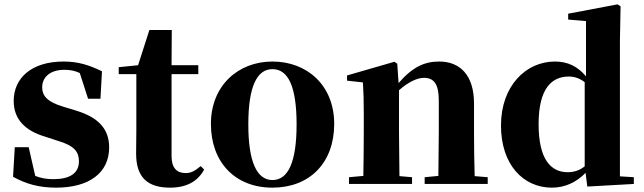

<svg xmlns="http://www.w3.org/2000/svg" viewBox="-20 -846 2962 883"><path d="M238 17C390 17 482 -51 482 -168C482 -250 436 -305 331 -337L272 -355C194 -378 174 -408 174 -444C174 -494 214 -525 276 -525C305 -525 326 -520 347 -510L385 -392H442L449 -518C390 -547 339 -563 272 -563C125 -563 43 -487 43 -382C43 -297 96 -245 186 -218L244 -199C324 -176 343 -146 343 -104C343 -49 301 -22 225 -22C193 -22 168 -27 142 -37L112 -169H48L40 -33C99 0 160 17 238 17Z M762 17C839 17 889 -12 919 -66L903 -82C876 -60 859 -50 834 -50C794 -50 769 -73 769 -127V-505H892V-546H769L770 -708H667L615 -546L526 -537V-505H607V-249C607 -208 606 -179 606 -139C606 -29 660 17 762 17Z M1233 17C1404 17 1517 -97 1517 -276C1517 -455 1391 -563 1233 -563C1076 -563 950 -453 950 -276C950 -100 1061 17 1233 17ZM1233 -18C1162 -18 1122 -100 1122 -274C1122 -449 1162 -528 1233 -528C1305 -528 1344 -449 1344 -274C1344 -100 1305 -18 1233 -18Z M1995 0H2223V-31L2163 -36C2161 -94 2160 -179 2160 -238V-370C2160 -501 2095 -563 2000 -563C1934 -563 1879 -540 1813 -464L1807 -553L1794 -562L1576 -499V-475L1649 -467C1652 -419 1653 -386 1653 -321V-238C1653 -182 1652 -96 1651 -37L1585 -31V0H1875V-31L1817 -36L1815 -238V-431C1858 -469 1899 -488 1929 -488C1976 -488 1998 -460 1998 -383V-238L1996 -37L1933 -31V0Z M2681 12 2895 0V-31L2831 -35V-657L2834 -817L2820 -826L2593 -783V-756L2675 -749V-495C2636 -541 2591 -563 2532 -563C2399 -563 2284 -451 2284 -269C2284 -88 2387 17 2518 17C2579 17 2631 -8 2673 -51ZM2669 -81C2645 -62 2619 -54 2591 -54C2514 -54 2457 -112 2457 -275C2457 -443 2520 -494 2596 -494C2620 -494 2645 -487 2669 -468Z"/></svg>

Font: Noto Serif SC Black
Style: Regular
Weight: 900
Designer: Ryoko NISHIZUKA 西塚涼子 (kana & ideographs); Frank Grießhammer (Latin, Greek & Cyrillic); Wenlong ZHANG 张文龙 (bopomofo); San
Foundry: Adobe
Version: Version 2.001;hotconv 1.1.0;makeotfexe 2.6.0